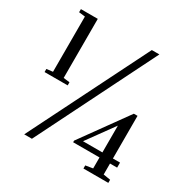

<svg xmlns="http://www.w3.org/2000/svg" viewBox="-177 -961 1105 1123"><g transform="rotate(30 375.5 -400.0)"><path d="M53 -375V-396L95 -401V-774L53 -779V-800H167V-401L209 -396V-375ZM532 0V-21L581 -29V-103H403V-114L627 -425H652V-137H700V-103H652V-29L700 -21V0ZM450 -137H581V-318ZM132 0 532 -800H583L184 0Z"/></g></svg>

Font: Prata
Style: Regular
Weight: 400
Designer: Ivan Petrov
Foundry: Cyreal
Version: Version 2.000